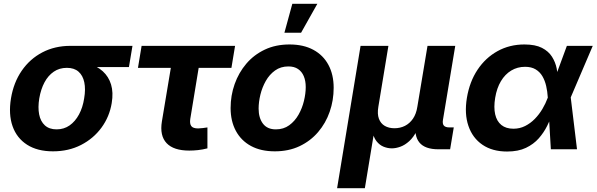

<svg xmlns="http://www.w3.org/2000/svg" viewBox="-20 -783 3129 1007"><path d="M257.8 10.7Q176.3 10.7 122.1 -23.9Q67.9 -58.6 45.9 -121.1Q23.9 -183.6 37.6 -267.1Q51.3 -350.1 94 -412.1Q136.7 -474.1 202.1 -508.3Q267.6 -542.5 349.1 -542.5H674.8L656.2 -431.2H420.9L330.6 -427.2Q291.5 -427.2 262 -407Q232.4 -386.7 213.4 -351.1Q194.3 -315.4 186 -267.1Q178.2 -219.7 185.3 -183.1Q192.4 -146.5 215.3 -125.5Q238.3 -104.5 276.9 -104.5Q315.4 -104.5 345 -125.2Q374.5 -146 394.3 -182.6Q414.1 -219.2 421.4 -267.1Q429.7 -315.4 422.1 -351.3Q414.6 -387.2 391.8 -407.2Q369.1 -427.2 330.6 -427.2L336.9 -464.4Q395 -464.4 441.7 -450.7Q488.3 -437 519 -409.2Q549.8 -381.3 562.5 -339.8Q575.2 -298.3 565.9 -242.2Q554.2 -170.9 512.2 -113.5Q470.2 -56.2 405 -22.7Q339.8 10.7 257.8 10.7Z M972.7 6.8Q890.6 6.8 853.8 -32.2Q816.9 -71.3 829.1 -146L876 -427.2H703.6L722.7 -542.5H1212.9L1193.8 -427.2H1022L978 -159.7Q974.1 -134.3 983.2 -121.8Q992.2 -109.4 1019.5 -109.4Q1028.3 -109.4 1043.5 -111.3Q1058.6 -113.3 1067.9 -114.7V-4.9Q1043 1.5 1019 4.2Q995.1 6.8 972.7 6.8Z M1421.4 10.7Q1348.1 10.7 1296.4 -17.3Q1244.6 -45.4 1217 -96.7Q1189.5 -147.9 1189.5 -216.3Q1189.5 -282.2 1210.7 -342Q1231.9 -401.9 1271.7 -448.7Q1311.5 -495.6 1368.7 -522.7Q1425.8 -549.8 1498.5 -549.8Q1571.8 -549.8 1623.5 -521.7Q1675.3 -493.7 1702.6 -442.6Q1730 -391.6 1730 -322.3Q1730 -256.8 1709.2 -197Q1688.5 -137.2 1648.4 -90.3Q1608.4 -43.5 1551.3 -16.4Q1494.1 10.7 1421.4 10.7ZM1426.8 -104.5Q1467.3 -104.5 1496.8 -126Q1526.4 -147.5 1545.7 -181.4Q1564.9 -215.3 1574.2 -253.9Q1583.5 -292.5 1583.5 -326.2Q1583.5 -359.4 1573.2 -383.5Q1563 -407.7 1543 -421.1Q1522.9 -434.6 1492.7 -434.6Q1452.1 -434.6 1422.6 -413.3Q1393.1 -392.1 1374 -358.4Q1355 -324.7 1345.7 -286.4Q1336.4 -248 1336.4 -213.4Q1336.4 -164.6 1359.1 -134.5Q1381.8 -104.5 1426.8 -104.5ZM1471.7 -611.3 1513.2 -763.2H1644.5L1559.1 -611.3Z M1748 204.1 1871.1 -542.5H2017.1L1964.4 -223.1Q1958 -185.1 1967.3 -160.2Q1976.6 -135.3 1998 -122.8Q2019.5 -110.4 2048.8 -110.4Q2079.1 -110.4 2104 -123Q2128.9 -135.7 2146 -160.6Q2163.1 -185.5 2168.9 -223.1L2222.2 -542.5H2367.7L2303.2 -154.3Q2299.8 -133.8 2307.9 -124.3Q2315.9 -114.7 2337.9 -114.7H2359.9L2340.8 0H2279.3Q2208.5 0 2179.4 -35.9Q2150.4 -71.8 2161.6 -139.6L2169.9 -189H2193.8Q2185.1 -134.3 2167 -98.6Q2148.9 -63 2126.2 -42.5Q2103.5 -22 2079.6 -13.4Q2055.7 -4.9 2035.2 -4.9Q2013.7 -4.9 1992.2 -13.4Q1970.7 -22 1954.6 -42.5Q1938.5 -63 1932.1 -98.6Q1925.8 -134.3 1934.6 -189H1958.5L1893.6 204.1Z M2639.6 11.7Q2562.5 11.7 2510.5 -23.7Q2458.5 -59.1 2436.8 -122.6Q2415 -186 2428.7 -269.5Q2442.9 -354.5 2484.6 -417.2Q2526.4 -480 2589.6 -514.9Q2652.8 -549.8 2730.5 -549.8Q2787.6 -549.8 2822.3 -532Q2856.9 -514.2 2875 -485.6Q2893.1 -457 2899.7 -423.8Q2906.2 -390.6 2907.2 -360.4H2952.6L2973.1 -274.4L3006.3 0H2869.1L2853 -272.5Q2851.1 -303.7 2844.5 -332.3Q2837.9 -360.8 2824.7 -383.3Q2811.5 -405.8 2789.3 -419.2Q2767.1 -432.6 2733.9 -432.6Q2693.8 -432.6 2661.4 -413.1Q2628.9 -393.6 2607.2 -357.2Q2585.4 -320.8 2577.1 -270Q2568.8 -219.7 2577.1 -183.3Q2585.4 -147 2609.6 -127.4Q2633.8 -107.9 2672.9 -107.9Q2706.1 -107.9 2734.1 -122.1Q2762.2 -136.2 2784.9 -159.4Q2807.6 -182.6 2824.7 -211.4Q2841.8 -240.2 2852.5 -269.5L2953.1 -542.5H3088.9L2972.2 -269.5L2923.8 -187.5H2878.9Q2866.7 -157.2 2849.6 -122.6Q2832.5 -87.9 2805.7 -57.4Q2778.8 -26.9 2738.5 -7.6Q2698.2 11.7 2639.6 11.7Z"/></svg>

Font: Inter 16pt
Style: Bold Italic
Weight: 700
Italic angle: -9.3988°
Version: Version 4.001;git-66647c0bb